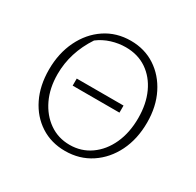

<svg xmlns="http://www.w3.org/2000/svg" viewBox="-144 -816 1010 988"><g transform="rotate(30 360.5 -322.5)"><path d="M354 8Q272 8 208.5 -33Q145 -74 109.5 -146.5Q74 -219 74 -314Q74 -411 111.5 -488Q149 -565 215 -609Q281 -653 366 -653Q448 -653 511.5 -611.5Q575 -570 611.5 -497Q648 -424 648 -330Q648 -232 610.5 -156Q573 -80 506.5 -36Q440 8 354 8ZM359 -31Q428 -31 482 -69Q536 -107 566.5 -173.5Q597 -240 597 -327Q597 -411 567.5 -475Q538 -539 485 -575Q432 -611 360 -611Q318 -611 276 -598Q234 -585 200 -559Q124 -444 124 -316Q124 -233 154.5 -169Q185 -105 238 -68Q291 -31 359 -31ZM221 -303V-345H499V-303Z"/></g></svg>

Font: Piazzolla SC ExtraLight
Style: Regular
Weight: 200
Designer: Juan Pablo del Peral
Foundry: Huerta Tipografica
Version: Version 1.330